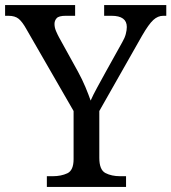

<svg xmlns="http://www.w3.org/2000/svg" viewBox="-25 -734 673 754"><path d="M159 0V-42H182Q215 -42 239.5 -53.5Q264 -65 264 -109V-298L79 -619Q63 -648 48.5 -660Q34 -672 8 -672H-5V-714H270V-672H233Q206 -672 197.5 -662.5Q189 -653 189 -640Q189 -626 195 -612Q201 -598 207 -587L281 -453Q298 -422 310.5 -392Q323 -362 331 -339Q340 -360 357 -391Q374 -422 391 -453L455 -568Q465 -585 469 -600.5Q473 -616 473 -628Q473 -672 413 -672H384V-714H628V-672H616Q595 -672 577 -655.5Q559 -639 533 -594L365 -298V-114Q365 -67 389 -54.5Q413 -42 447 -42H470V0Z"/></svg>

Font: Noto Naskh Arabic UI
Style: Regular
Weight: 400
Designer: Monotype Design Team, David Williams, Mohamad Dakak and Nizar Qandah
Foundry: Monotype Imaging Inc.
Version: Version 2.014